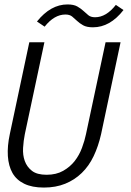

<svg xmlns="http://www.w3.org/2000/svg" viewBox="-20 -826 586 857"><path d="M431.2 -227.1Q418.9 -172.9 397.9 -128.9Q377 -85 345 -54Q313 -22.9 271 -5.9Q229 11.2 175.8 11.2Q123 11.2 88.1 -5.9Q53.2 -22.9 35.6 -54Q18.1 -85 15.1 -129.4Q12.2 -173.8 23.9 -228L110.8 -637.2H178.2L90.8 -227.1Q85 -198.2 83 -166Q81.1 -133.8 90.6 -107.4Q100.1 -81.1 122.6 -63.5Q145 -45.9 188 -45.9Q231 -45.9 262 -63.5Q293 -81.1 313.5 -107.4Q334 -133.8 345.9 -166Q357.9 -198.2 363.8 -227.1L451.2 -637.2H518.1ZM531.2 -781.2Q471.2 -704.1 395 -704.1Q367.2 -704.1 351.1 -713.1Q335 -722.2 324 -732.7Q313 -743.2 302 -752.2Q291 -761.2 272 -761.2Q222.2 -761.2 179.2 -707L145 -730Q206.1 -806.2 281.2 -806.2Q309.1 -806.2 325 -797.1Q340.8 -788.1 352.1 -777.6Q363.3 -767.1 374.3 -758.1Q385.3 -749 404.3 -749Q454.1 -749 497.1 -804.2Z"/></svg>

Font: Anonymous Pro
Style: Italic
Weight: 400
Italic angle: -12°
Monospace: yes
Designer: Mark Simonson
Version: Version 1.003